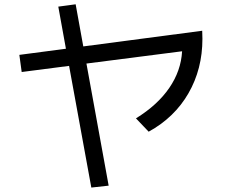

<svg xmlns="http://www.w3.org/2000/svg" viewBox="-20 -804 1040 886"><path d="M69.3 -550.8 284.2 -579.1 249 -773.4 329.1 -784.2 364.3 -589.8 913.1 -662.1Q914.1 -649.4 914.1 -625Q914.1 -485.4 849.6 -373.5Q785.2 -261.7 666 -196.3L607.4 -257.8Q707 -319.3 761.2 -398.4Q815.4 -477.5 820.3 -567.4L378.9 -510.7L481.4 52.7L401.4 61.5L298.8 -500L80.1 -471.7Z"/></svg>

Font: GenEi M Gothic v2 Regular
Style: Regular
Weight: 400
Version: Version 2.0